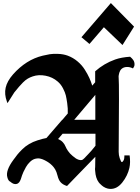

<svg xmlns="http://www.w3.org/2000/svg" viewBox="-20 -1204 908 1249"><path d="M509.8 -961.9 562 -918 655.8 -1026.9 776.9 -911.1 852.1 -1030.8 701.2 -1184.1ZM601.1 -255.9V-334H387.2Q382.3 -328.1 372.6 -316.9Q362.8 -305.7 357.9 -299.8Q377 -291.5 388.7 -278.6Q400.4 -265.6 405.3 -252.9Q410.2 -240.2 422.1 -222.4Q434.1 -204.6 452.1 -189.9Q464.4 -180.2 471.2 -175Q478 -169.9 490.2 -165.3Q502.4 -160.6 513.2 -163.1Q518.1 -164.6 527.6 -173.6Q537.1 -182.6 553.7 -200.9Q570.3 -219.2 574.2 -223.1Q594.7 -247.1 601.1 -255.9ZM600.1 -586.9Q466.3 -429.2 462.9 -424.8H600.1ZM826.2 -835 830.6 -831.1Q835 -827.6 838.6 -823.7Q842.3 -819.8 846.7 -813.7Q851.1 -807.6 853.3 -799.6Q855.5 -791.5 855 -782.2Q855 -773.4 845.2 -758.8Q825.2 -769 804.7 -768.3Q784.2 -767.6 771 -755.9Q765.6 -751.5 761.7 -744.1Q757.8 -736.8 756.3 -731.7Q754.9 -726.6 753.4 -719.7Q752 -712.9 752 -711.9Q751 -709 752 -694.8Q755.9 -662.6 752 -215.8Q752 -195.3 758.8 -174.8Q767.6 -149.9 772 -149.9H772.9Q775.4 -149.4 779.3 -154.1Q783.2 -158.7 785.2 -163.1Q789.1 -171.9 789.1 -188V-192.9H823.2Q829.6 -147 821.8 -111.8Q810.1 -60.5 775.4 -16.8Q740.7 26.9 695.8 24.9Q681.2 24.4 667 18.1Q652.8 11.7 643.3 3.4Q633.8 -4.9 628.9 -10Q624 -15.1 622.1 -18.1Q602.1 -44.9 599.1 -91.8Q598.1 -97.2 598.1 -103.3Q598.1 -109.4 598.6 -112.8L599.1 -116.2V-117.2Q600.1 -126 600.1 -184.1Q579.6 -163.1 542.2 -124.5Q504.9 -85.9 474.1 -54.2Q443.4 -22.5 416 5.9Q388.7 -2 374 -19Q361.3 -33.2 354.5 -60.5Q347.7 -87.9 338.9 -102.1Q322.8 -129.4 293 -148.9Q292.5 -149.4 286.6 -152.8Q280.8 -156.2 278.1 -157.7Q275.4 -159.2 268.6 -162.6Q261.7 -166 257.3 -167.5Q252.9 -168.9 246.1 -171.1Q239.3 -173.3 233.6 -173.6Q228 -173.8 221.2 -173.3Q214.4 -172.9 208 -170.9Q190.9 -166 175.3 -151.1Q159.7 -136.2 148.9 -117.4Q138.2 -98.6 132.3 -85.2Q126.5 -71.8 123 -62Q122.1 -59.6 119.4 -50.8Q116.7 -42 115.5 -38.8Q114.3 -35.6 111.1 -28.8Q107.9 -22 105.5 -19Q103 -16.1 98.9 -12.7Q94.7 -9.3 89.8 -7.8Q69.8 -1.5 46.9 -22Q33.7 -27.3 27.8 -50.8Q15.1 -93.8 67.9 -165Q82.5 -185.5 93.3 -198.7Q104 -211.9 124 -231.9Q144 -252 169.2 -266.8Q194.3 -281.7 224.1 -291Q258.8 -302.2 282.2 -306.2Q299.3 -325.7 333 -365Q366.7 -404.3 383.8 -423.8V-424.8H386.2Q392.1 -432.1 403.3 -445.3Q414.6 -458.5 420.9 -465.8Q422.4 -497.6 417 -534.2Q412.6 -564.5 408.2 -583.3Q403.8 -602.1 390.1 -628.9Q376.5 -655.8 355 -673.8Q321.8 -702.6 276.4 -711.4Q231 -720.2 192.9 -707Q175.3 -701.2 160.4 -692.4Q145.5 -683.6 129.4 -667.5Q113.3 -651.4 103.8 -639.9Q94.2 -628.4 73.2 -603Q42 -554.7 35.2 -543L28.8 -533.2L24.9 -543Q7.3 -590.8 16.8 -633.5Q26.4 -676.3 64.9 -720.2Q149.9 -815.9 257.8 -841.8Q284.7 -848.1 303.7 -851.3Q322.8 -854.5 357.2 -853.5Q391.6 -852.5 420.9 -841.8Q456.1 -828.6 484.6 -804.4Q513.2 -780.3 531.7 -750.7Q550.3 -721.2 561.3 -696.8Q572.3 -672.4 580.1 -647Q583 -650.4 589.6 -658Q596.2 -665.5 599.1 -668.9V-736.8V-740.2Q656.2 -791 729 -816.9Q769 -831.1 826.2 -835Z"/></svg>

Font: KJV1611
Style: Regular
Weight: 400
Version: Version 3.6.1